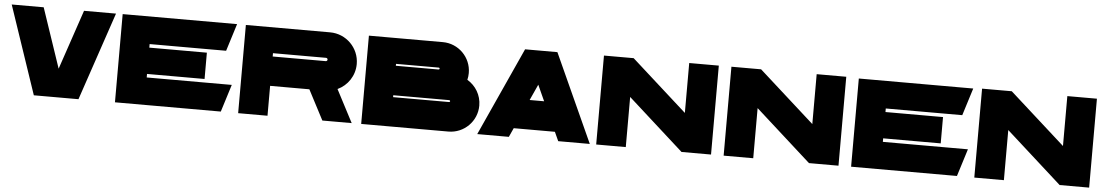

<svg xmlns="http://www.w3.org/2000/svg" viewBox="-32 -823 6481 1124"><g transform="rotate(5 3208.0 -261.5)"><path d="M427 -518.3 308.4 -167.9 189.9 -518.3H2L177.3 0H439.6L614.9 -518.3Z M1276 -357.8 1326.4 -518.8H654V-0.5H1276L1326.4 -161.6H826.5V-182.3H1164.7V-336.9H826.5V-357.8Z M1872.8 0H2045.2L1945.2 -191.5C2003.9 -218.7 2044.6 -278 2044.6 -346.9C2044.6 -441.6 1967.9 -518.3 1873.2 -518.3H1378V0H1550.5V-175.6H1781.1L1872.8 0ZM1550.5 -367.6H1862.3C1867.7 -367.6 1872.1 -363.2 1872.1 -357.8C1872.1 -352.4 1867.7 -348.1 1862.3 -348.1H1550.5Z M2697.7 -311.5C2700.9 -324.3 2702.6 -337.8 2702.6 -351.6C2702.6 -443.9 2627.8 -518.8 2535.5 -518.8H2101V0H2273.5V0H2613.3C2705.6 0 2780.5 -74.9 2780.5 -167.2C2780.5 -228.7 2747.2 -282.4 2697.7 -311.5ZM2273.5 -368.1H2524.6C2527.7 -368.1 2530.2 -365.6 2530.2 -362.5C2530.2 -359.4 2527.7 -356.9 2524.6 -356.9H2273.5ZM2602.4 -172.5H2273.5V-183.7H2602.4C2605.5 -183.7 2608 -181.2 2608 -178.1C2608 -175 2605.5 -172.5 2602.4 -172.5Z M3258.8 0H3444.5L3208.7 -518.8H3018.8L2783 0H2968.7L2992.8 -53H3234.7ZM3071.2 -225.5 3113.8 -319.1 3156.3 -225.5Z M3983 -522.6V-229.4L3655.9 -523.1V-522.6H3482V0H3655.9V-294.6L3983 -0.4V0H4156.9V-522.6Z M4732 -522.6V-229.4L4404.9 -523.1V-522.6H4231V0H4404.9V-294.6L4732 -0.4V0H4905.9V-522.6Z M5602 -357.8 5652.4 -518.8H4980V-0.5H5602L5652.4 -161.6H5152.5V-182.3H5490.7V-336.9H5152.5V-357.8Z M6205 -522.6V-229.4L5877.9 -523.1V-522.6H5704V0H5877.9V-294.6L6205 -0.4V0H6378.9V-522.6Z"/></g></svg>

Font: JUMBOTRON
Style: Regular
Weight: 400
Designer: Ian Langley
Foundry: Ian Langley
Version: Version 1.005;Fontself Maker 3.5.8